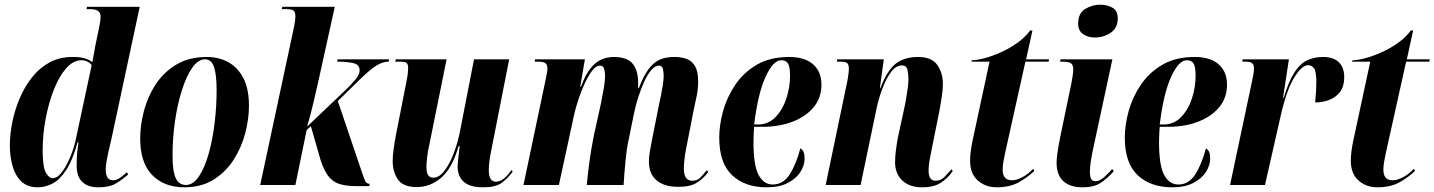

<svg xmlns="http://www.w3.org/2000/svg" viewBox="-20 -789 6119 819"><path d="M141 10Q97 10 71 -15Q45 -40 33.5 -81Q22 -122 22 -168Q22 -216 32.5 -268Q43 -320 64 -369.5Q85 -419 116.5 -459Q148 -499 191 -522.5Q234 -546 289 -546Q320 -546 339 -541Q358 -536 374 -524Q376 -538 380 -557Q384 -576 385 -586L403 -673Q409 -700 409 -720Q409 -733 399.5 -741.5Q390 -750 361 -750H349L351 -760H576L455 -195Q451 -177 445 -152Q439 -127 435 -103.5Q431 -80 431 -66Q431 -20 462 -20Q478 -20 494 -32Q510 -44 521 -54L527 -45Q497 -19 471 -4.5Q445 10 399 10Q355 10 331 -13Q307 -36 307 -82Q307 -114 309 -135.5Q311 -157 315 -182H311Q290 -106 262.5 -64Q235 -22 204 -6Q173 10 141 10ZM205 -29Q225 -29 245 -56Q265 -83 281 -122.5Q297 -162 304 -198L371 -511Q355 -532 327 -532Q293 -532 263 -498.5Q233 -465 210.5 -408.5Q188 -352 175 -284Q162 -216 162 -147Q162 -77 175.5 -53Q189 -29 205 -29Z M766 10Q681 10 629.5 -42Q578 -94 578 -199Q578 -255 594 -316Q610 -377 644 -429Q678 -481 732 -513.5Q786 -546 863 -546Q912 -546 952.5 -524.5Q993 -503 1017.5 -457Q1042 -411 1042 -337Q1042 -283 1026.5 -222.5Q1011 -162 977.5 -109Q944 -56 891.5 -23Q839 10 766 10ZM773 0Q804 0 828.5 -36.5Q853 -73 870 -133Q887 -193 895.5 -264Q904 -335 904 -403Q904 -470 893 -503Q882 -536 854 -536Q825 -536 800 -500Q775 -464 756 -404.5Q737 -345 726.5 -272.5Q716 -200 716 -128Q716 -57 730 -28.5Q744 0 773 0Z M1500 5Q1456 5 1427 -4.5Q1398 -14 1379.5 -39Q1361 -64 1347 -108L1306 -251L1288 -234L1240 0H1090L1235 -678Q1237 -688 1238.5 -699.5Q1240 -711 1240 -719Q1240 -738 1232 -744Q1224 -750 1201 -750H1182L1184 -760H1408L1341 -456Q1331 -412 1318.5 -357.5Q1306 -303 1290 -249L1454 -405Q1478 -428 1496 -449.5Q1514 -471 1514 -489Q1514 -513 1488 -519.5Q1462 -526 1418 -526L1420 -536H1640L1638 -526Q1612 -526 1585 -509Q1558 -492 1515 -450L1421 -358L1527 -45Q1535 -21 1540 -13Q1545 -5 1557 -5L1555 5Z M2042 10Q1998 10 1974.5 -2.5Q1951 -15 1941.5 -35Q1932 -55 1932 -76Q1932 -87 1934 -105.5Q1936 -124 1938 -141Q1940 -158 1941 -165H1936Q1908 -69 1861 -30Q1814 9 1758 9Q1699 9 1677 -24Q1655 -57 1655 -102Q1655 -125 1659.5 -156.5Q1664 -188 1669 -214L1713 -437Q1718 -462 1719.5 -476Q1721 -490 1721 -498Q1721 -513 1715.5 -519.5Q1710 -526 1686 -526H1666L1668 -536H1885L1812 -175Q1805 -146 1802 -118.5Q1799 -91 1799 -77Q1799 -52 1806.5 -41.5Q1814 -31 1828 -31Q1853 -31 1875.5 -60Q1898 -89 1915.5 -135Q1933 -181 1943 -233L2002 -536H2152L2075 -145Q2065 -95 2065 -63Q2065 -14 2095 -14Q2114 -14 2131 -28.5Q2148 -43 2162 -64L2167 -57Q2146 -28 2120 -9Q2094 10 2042 10Z M2873 8Q2814 8 2781 -19.5Q2748 -47 2748 -100Q2748 -122 2752.5 -146Q2757 -170 2763 -202L2792 -347Q2795 -361 2799.5 -382.5Q2804 -404 2807.5 -427Q2811 -450 2811 -467Q2811 -479 2808 -494Q2805 -509 2790 -509Q2774 -509 2757.5 -489.5Q2741 -470 2727 -438.5Q2713 -407 2702 -372.5Q2691 -338 2685 -308L2661 -190Q2653 -154 2648 -101.5Q2643 -49 2640 0H2483Q2486 -34 2491 -74Q2496 -114 2502.5 -152.5Q2509 -191 2515 -219L2543 -346Q2552 -391 2556.5 -418Q2561 -445 2561 -467Q2561 -478 2557.5 -493.5Q2554 -509 2539 -509Q2522 -509 2505.5 -487Q2489 -465 2473.5 -431.5Q2458 -398 2446 -361Q2434 -324 2428 -295L2364 0H2213L2307 -447Q2309 -459 2312 -472.5Q2315 -486 2315 -497Q2315 -513 2306.5 -519.5Q2298 -526 2274 -526H2261L2262 -536H2475L2455 -419H2458Q2478 -473 2501 -500Q2524 -527 2548.5 -536.5Q2573 -546 2597 -546Q2655 -546 2678.5 -517.5Q2702 -489 2702 -437Q2702 -431 2702 -425Q2702 -419 2702 -413H2705Q2725 -465 2746 -493.5Q2767 -522 2793 -534Q2819 -546 2857 -546Q2886 -546 2909 -537.5Q2932 -529 2945 -506.5Q2958 -484 2958 -442Q2958 -408 2951.5 -378.5Q2945 -349 2939 -320L2906 -151Q2901 -125 2899 -103Q2897 -81 2897 -70Q2897 -18 2933 -18Q2955 -18 2968.5 -32.5Q2982 -47 2995 -63L3001 -55Q2981 -28 2953 -10Q2925 8 2873 8Z M3250 10Q3158 10 3103 -41.5Q3048 -93 3048 -202Q3048 -256 3064.5 -315.5Q3081 -375 3116.5 -427.5Q3152 -480 3208.5 -513Q3265 -546 3346 -546Q3413 -546 3448.5 -514.5Q3484 -483 3484 -428Q3484 -372 3451 -332Q3418 -292 3361 -270Q3304 -248 3231 -248H3197Q3196 -242 3195.5 -229Q3195 -216 3194.5 -203Q3194 -190 3194 -184Q3194 -83 3216 -42.5Q3238 -2 3276 -2Q3321 -2 3348.5 -45Q3376 -88 3394 -156Q3401 -153 3406.5 -143.5Q3412 -134 3412 -112Q3412 -84 3394.5 -56Q3377 -28 3341 -9Q3305 10 3250 10ZM3213 -258Q3258 -258 3288.5 -290Q3319 -322 3334.5 -369.5Q3350 -417 3350 -466Q3350 -502 3342 -517Q3334 -532 3312 -532Q3278 -532 3245.5 -461Q3213 -390 3197 -258Z M3913 10Q3860 10 3829 -19Q3798 -48 3798 -97Q3798 -117 3801 -143Q3804 -169 3810 -202L3841 -345Q3844 -363 3849.5 -395.5Q3855 -428 3855 -453Q3855 -471 3851 -490.5Q3847 -510 3827 -510Q3802 -510 3781 -482Q3760 -454 3744 -411.5Q3728 -369 3719 -326L3651 0H3502L3595 -446Q3597 -458 3599 -472Q3601 -486 3601 -496Q3601 -510 3595.5 -518Q3590 -526 3566 -526H3550L3551 -536H3750L3733 -412H3735Q3764 -489 3801 -517.5Q3838 -546 3896 -546Q3955 -546 3978.5 -511.5Q4002 -477 4002 -432Q4002 -406 3997 -374.5Q3992 -343 3987 -315L3955 -156Q3949 -128 3945 -104.5Q3941 -81 3941 -61Q3941 -18 3971 -18Q3994 -18 4010 -35.5Q4026 -53 4039 -67L4044 -59Q4024 -30 3994 -10Q3964 10 3913 10Z M4231 10Q4184 10 4151 -19Q4118 -48 4118 -104Q4118 -122 4121 -145Q4124 -168 4129 -191L4201 -526H4124L4125 -532Q4147 -532 4180.5 -541Q4214 -550 4250.5 -566.5Q4287 -583 4320 -606.5Q4353 -630 4374 -659H4384L4357 -536H4455L4453 -526H4354L4268 -139Q4263 -115 4260 -98.5Q4257 -82 4257 -65Q4257 -43 4266.5 -31.5Q4276 -20 4298 -20Q4317 -20 4342.5 -34Q4368 -48 4387 -69L4392 -60Q4363 -32 4325 -11Q4287 10 4231 10Z M4650 -629Q4621 -629 4600 -643.5Q4579 -658 4579 -688Q4579 -732 4608.5 -750.5Q4638 -769 4674 -769Q4703 -769 4725.5 -756Q4748 -743 4748 -711Q4748 -670 4718 -649.5Q4688 -629 4650 -629ZM4598 10Q4545 10 4516 -16Q4487 -42 4487 -95Q4487 -110 4490.5 -136Q4494 -162 4503 -207L4550 -433Q4553 -450 4555.5 -465Q4558 -480 4558 -494Q4558 -511 4549 -518.5Q4540 -526 4511 -526H4502L4504 -536H4725L4641 -145Q4635 -115 4632 -94Q4629 -73 4629 -55Q4629 -39 4633.5 -27.5Q4638 -16 4653 -16Q4670 -16 4689.5 -33Q4709 -50 4724 -68L4731 -59Q4707 -31 4677.5 -10.5Q4648 10 4598 10Z M4980 10Q4888 10 4833 -41.5Q4778 -93 4778 -202Q4778 -256 4794.5 -315.5Q4811 -375 4846.5 -427.5Q4882 -480 4938.5 -513Q4995 -546 5076 -546Q5143 -546 5178.5 -514.5Q5214 -483 5214 -428Q5214 -372 5181 -332Q5148 -292 5091 -270Q5034 -248 4961 -248H4927Q4926 -242 4925.5 -229Q4925 -216 4924.5 -203Q4924 -190 4924 -184Q4924 -83 4946 -42.5Q4968 -2 5006 -2Q5051 -2 5078.5 -45Q5106 -88 5124 -156Q5131 -153 5136.5 -143.5Q5142 -134 5142 -112Q5142 -84 5124.5 -56Q5107 -28 5071 -9Q5035 10 4980 10ZM4943 -258Q4988 -258 5018.5 -290Q5049 -322 5064.5 -369.5Q5080 -417 5080 -466Q5080 -502 5072 -517Q5064 -532 5042 -532Q5008 -532 4975.5 -461Q4943 -390 4927 -258Z M5321 -444Q5324 -459 5326.5 -472Q5329 -485 5329 -499Q5329 -511 5322 -518.5Q5315 -526 5294 -526H5279L5281 -536H5478L5453 -372H5456Q5476 -439 5499.5 -477Q5523 -515 5553.5 -530.5Q5584 -546 5624 -546Q5668 -546 5691 -523.5Q5714 -501 5714 -460Q5714 -421 5696.5 -397.5Q5679 -374 5650.5 -363Q5622 -352 5590 -352Q5595 -405 5595 -439Q5595 -485 5585 -498Q5575 -511 5560 -511Q5533 -511 5500 -457Q5467 -403 5442 -291L5376 0H5227Z M5855 10Q5808 10 5775 -19Q5742 -48 5742 -104Q5742 -122 5745 -145Q5748 -168 5753 -191L5825 -526H5748L5749 -532Q5771 -532 5804.5 -541Q5838 -550 5874.5 -566.5Q5911 -583 5944 -606.5Q5977 -630 5998 -659H6008L5981 -536H6079L6077 -526H5978L5892 -139Q5887 -115 5884 -98.5Q5881 -82 5881 -65Q5881 -43 5890.5 -31.5Q5900 -20 5922 -20Q5941 -20 5966.5 -34Q5992 -48 6011 -69L6016 -60Q5987 -32 5949 -11Q5911 10 5855 10Z"/></svg>

Font: Noto Serif Display ExtraCondensed ExtraBold
Style: Italic
Weight: 800
Width: 2
Italic angle: -12°
Designer: Monotype Design Team
Foundry: Monotype Imaging Inc.
Version: Version 2.009